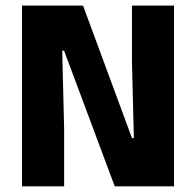

<svg xmlns="http://www.w3.org/2000/svg" viewBox="-20 -659 693 679"><path d="M273.6 -639.3 446.7 -170.7H453.4L446.7 -440.4V-639.3H595.4V0H385.8L206.7 -479.6H200L206.8 -203.6V0H57.8V-639.3Z"/></svg>

Font: Anek Gujarati Medium
Style: Regular
Weight: 500
Designer: Mrunmayee Ghaisas (Gujarati), Yesha Goshar (Latin)
Foundry: Ek Type
Version: Version 1.003